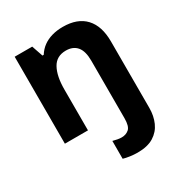

<svg xmlns="http://www.w3.org/2000/svg" viewBox="-186 -680 972 1044"><g transform="rotate(-30 300.0 -158.0)"><path d="M374 240Q351 240 326.5 236.5Q302 233 286 228V116Q301 120 314.5 122.5Q328 125 340 125Q368 125 386.5 108.5Q405 92 405 42V-111H550V61Q550 111 532 151.5Q514 192 475.5 216Q437 240 374 240ZM55 0V-546H165L189 -476H197Q214 -503 238 -520.5Q262 -538 293.5 -547Q325 -556 362 -556Q454 -556 502 -504.5Q550 -453 550 -356V0H405V-319Q405 -379 381 -407.5Q357 -436 312 -436Q253 -436 226.5 -388Q200 -340 200 -257V0Z"/></g></svg>

Font: Noto Sans Mono
Style: Bold
Weight: 700
Designer: Monotype Design Team
Foundry: Monotype Imaging Inc.
Version: Version 2.014